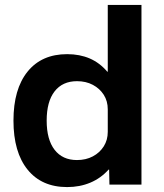

<svg xmlns="http://www.w3.org/2000/svg" viewBox="-20 -750 665 780"><path d="M252.8 10Q149.4 10 92.1 -60.8Q34.7 -131.7 34.7 -260Q34.7 -388.3 92.1 -459.2Q149.4 -530 252.8 -530Q303.7 -530 344.5 -512.5Q385.2 -494.9 415.7 -458.9H417.8V-730H554.7V0H424.6L423.3 -61.1H421.2Q389.9 -26.1 347 -8Q304 10 252.8 10ZM292.6 -99.8Q329.1 -99.8 357.1 -114.7Q385.1 -129.5 401.5 -155.4Q417.8 -181.3 417.8 -214.3V-305.7Q417.8 -339.3 401.5 -364.9Q385.1 -390.5 357.2 -405.3Q329.2 -420.2 292.9 -420.2Q234 -420.2 201.8 -378.8Q169.6 -337.4 169.6 -260Q169.6 -183 201.8 -141.4Q234 -99.8 292.6 -99.8Z"/></svg>

Font: M PLUS 1 Thin
Style: Regular
Weight: 100
Designer: Coji Morishita
Foundry: UNDERFOREST DESIGN
Version: Version 1.001